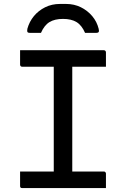

<svg xmlns="http://www.w3.org/2000/svg" viewBox="-20 -955 640 975"><path d="M518 0H93Q90 0 88 -0.5Q86 -1 84.5 -2.5Q83 -4 82.5 -6Q82 -8 82 -11V-84H253V-616H93Q88 -616 85 -619Q82 -622 82 -627V-700H507Q512 -700 515 -697Q518 -694 518 -689V-616H347V-84H507Q511 -84 513 -82.5Q515 -81 516.5 -79Q518 -77 518 -73ZM188 -788H132Q122 -788 119.5 -792.5Q117 -797 119 -809Q129 -845 152 -873Q175 -901 209 -918Q243 -935 285 -935H315Q357 -935 391 -918Q425 -901 448.5 -873Q472 -845 481 -809Q484 -797 481 -792.5Q478 -788 468 -788H412Q395 -827 368.5 -843Q342 -859 300 -859Q258 -859 231.5 -843Q205 -827 188 -788Z"/></svg>

Font: Code D OnePiece
Style: Regular
Weight: 400
Version: Version 1.085; ttfautohint (v1.8.4.7-5d5b);Nerd Fonts 3.0.2